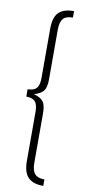

<svg xmlns="http://www.w3.org/2000/svg" viewBox="-104 -864 476 1030"><g transform="rotate(10 134.0 -349.0)"><path d="M211.9 -825.2V-790Q174.3 -790 158.7 -771.7Q143.1 -753.4 143.1 -711.9V-440.9Q143.1 -396.5 127.9 -377.7Q112.8 -358.9 77.1 -349.1Q112.8 -339.4 127.9 -320.8Q143.1 -302.2 143.1 -256.8V14.2Q143.1 54.7 159.2 73.2Q175.3 91.8 211.9 91.8V127Q155.8 127 128.9 99.6Q102.1 72.3 102.1 11.2V-256.8Q102.1 -296.9 87.4 -313Q72.8 -329.1 39.1 -329.1V-369.1Q72.8 -369.1 87.4 -385.5Q102.1 -401.9 102.1 -441.9V-710Q102.1 -772 128.7 -798.6Q155.3 -825.2 211.9 -825.2Z"/></g></svg>

Font: Fira Sans Compressed ExtraLight
Style: Regular
Weight: 250
Width: 1
Designer: Carrois Corporate & Edenspiekermann AG
Foundry: Carrois Corporate GbR & Edenspiekermann AG
Version: Version 4.203;PS 004.203;hotconv 1.0.88;makeotf.lib2.5.64775